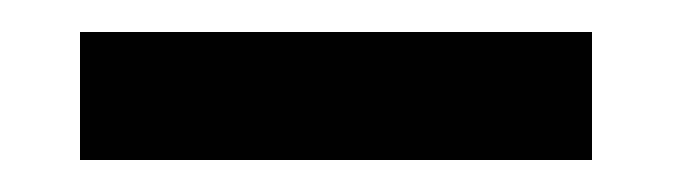

<svg xmlns="http://www.w3.org/2000/svg" viewBox="-20 -717 424 120"><path d="M30 -617H350V-697H30Z"/></svg>

Font: Pescante Normal
Style: Regular
Weight: 400
Designer: Ariel Martín Pérez
Foundry: Tunera Type Foundry
Version: Version 1.000;FEAKit 1.0